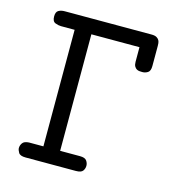

<svg xmlns="http://www.w3.org/2000/svg" viewBox="-95 -693 714 775"><g transform="rotate(15 262.5 -305.5)"><path d="M45 -30Q45 -41 52 -51Q59 -61 79 -62H139V-549H82Q71 -549 58 -554Q45 -559 45 -580Q45 -599 55.5 -605Q66 -611 81 -611H444Q458 -611 465.5 -606.5Q473 -602 476 -596Q479 -590 479.5 -583.5Q480 -577 480 -573V-489Q480 -468 469.5 -461.5Q459 -455 448 -455H446Q441 -455 435 -455.5Q429 -456 423.5 -459Q418 -462 414 -469Q410 -476 410 -488V-549H209V-62H292Q313 -62 320 -52Q327 -42 327 -31Q327 -19 320 -9.5Q313 0 291 0H81Q58 0 51.5 -11Q45 -22 45 -30Z"/></g></svg>

Font: CMU Typewriter Custom
Style: Regular
Weight: 500
Monospace: yes
Version: Version 0.7.0